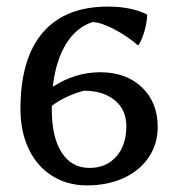

<svg xmlns="http://www.w3.org/2000/svg" viewBox="-20 -553 541 582"><path d="M42 -223Q42 -375 109.5 -454Q177 -533 307 -533Q378 -533 426 -509Q426 -487 418 -459Q410 -431 399 -415Q364 -445 324 -465.5Q284 -486 260 -486Q211 -470 180 -419.5Q149 -369 140 -290Q208 -334 284 -334Q362 -334 410 -288.5Q458 -243 458 -168Q458 -117 431 -76.5Q404 -36 355 -13.5Q306 9 244 9Q184 9 138 -20Q92 -49 67 -101.5Q42 -154 42 -223ZM363 -171Q363 -220 328 -249Q293 -278 234 -278Q176 -262 137 -232V-221Q137 -137 167 -90.5Q197 -44 251 -44Q302 -44 332.5 -78.5Q363 -113 363 -171Z"/></svg>

Font: Mirza
Style: Regular
Weight: 400
Designer: Arabic design by Kourosh Beigpour, Latin design by Eduardo Tunni, engineering by Lasse Fister
Version: Version 1.000